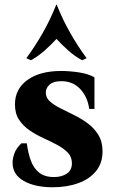

<svg xmlns="http://www.w3.org/2000/svg" viewBox="-20 -774 480 809"><path d="M202 15Q126 15 79.5 -12Q33 -39 33 -88Q33 -107 41 -128.5Q49 -150 70 -170H93Q98 -131 109.5 -98.5Q121 -66 144.5 -47Q168 -28 208 -28Q240 -28 261.5 -42.5Q283 -57 283 -86Q283 -113 265.5 -131Q248 -149 221 -163.5Q194 -178 163 -192Q132 -206 105 -224.5Q78 -243 60.5 -269Q43 -295 43 -334Q43 -399 95.5 -437Q148 -475 238 -475Q272 -475 312.5 -469Q353 -463 378 -448V-315H356Q349 -366 318 -399Q287 -432 238 -432Q205 -432 189 -417.5Q173 -403 173 -384Q173 -362 190.5 -346.5Q208 -331 235 -317.5Q262 -304 292.5 -289Q323 -274 350 -254Q377 -234 394.5 -205.5Q412 -177 412 -136Q412 -87 385 -53.5Q358 -20 310.5 -2.5Q263 15 202 15ZM326 -520Q295 -537 268 -561Q241 -585 218 -610Q195 -585 168 -561Q141 -537 110 -520L91 -529Q126 -576 158.5 -632.5Q191 -689 217 -754H219Q245 -689 277.5 -632.5Q310 -576 345 -529Z"/></svg>

Font: Bona Nova
Style: Bold
Weight: 700
Designer: Mateusz Machalski
Foundry: Capitalics
Version: Version 4.001; ttfautohint (v1.8.3)